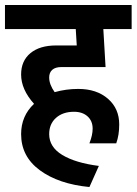

<svg xmlns="http://www.w3.org/2000/svg" viewBox="-30 -668 550 773"><path d="M-10 -648H500V-551H386L395 -398H217Q193 -398 180.5 -387Q168 -376 168 -356Q168 -328 190 -297Q236 -310 285 -310Q359 -310 404.5 -270.5Q450 -231 450 -167Q450 -124 438 -91H330Q343 -124 343 -150Q343 -181 322.5 -199.5Q302 -218 268 -218Q223 -218 195.5 -193.5Q168 -169 168 -128Q168 -76 221 -44Q274 -12 368 0L330 85Q206 73 130.5 17.5Q55 -38 55 -128Q55 -201 107 -250Q55 -308 55 -368Q55 -423 92.5 -454Q130 -485 196 -485H279L275 -551H-10Z"/></svg>

Font: Madhuban Medium
Style: Regular
Weight: 500
Designer: jaikishan Patel
Foundry: MagicType
Version: Version 1.000